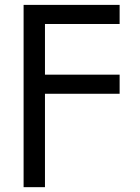

<svg xmlns="http://www.w3.org/2000/svg" viewBox="-20 -566 574 790"><path d="M77.1 204.1V-545.9H472.2V-467.3H165V-258.8H472.2V-180.2H165V204.1Z"/></svg>

Font: Inter Variable
Style: Regular
Weight: 400
Designer: Rasmus Andersson
Foundry: rsms
Version: Version 4.001;git-9221beed3